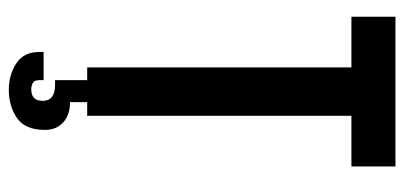

<svg xmlns="http://www.w3.org/2000/svg" viewBox="-261 -479 918 436"><g transform="rotate(90 198.0 -261.0)"><path d="M98 99H162V109Q162 120 168.5 123.5Q175 127 183 127Q209 127 209 101Q209 73 173 73H162V0H133V-600H18V-700H358V-600H243V0H212V39Q241 39 258 54.5Q275 70 275 96Q275 141 248 159.5Q221 178 184 178Q150 178 124 161Q98 144 98 109Z"/></g></svg>

Font: Bebas Neue Bold
Style: Regular
Weight: 700
Designer: Ryoichi Tsunekawa & LGV (GE)
Foundry: Free Software Foundation, Inc.
Version: Version 1.003 August 13, 2016